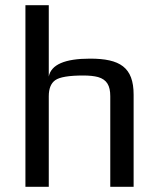

<svg xmlns="http://www.w3.org/2000/svg" viewBox="-20 -720 613 740"><path d="M327 -494C230 -494 177 -471 168 -425V-700H78V0H168V-349C168 -378 176 -399 193 -411C210 -423 246 -429 301 -429C324 -429 343 -427 358 -423C392 -413 405 -390 405 -349V0H495V-355C495 -461 442 -494 327 -494Z"/></svg>

Font: Gamestation Text
Style: Bold
Weight: 400
Designer: Jonas Hecksher
Foundry: Jonas Hecksher, Playtypeª, e-types AS
Version: Version 1.003